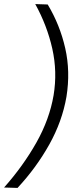

<svg xmlns="http://www.w3.org/2000/svg" viewBox="-28 -821 390 942"><path d="M298 -346Q277 -225 213.5 -111.5Q150 2 58 101L-8 99Q86 -7 150.5 -121.5Q215 -236 235 -354Q254 -469 228.5 -582.5Q203 -696 145 -801L206 -799Q266 -699 292 -584.5Q318 -470 298 -346Z"/></svg>

Font: Oak Sans Light Italic
Style: Regular
Weight: 400
Italic angle: -9.5°
Foundry: Erik Kennedy, Walven
Version: Version 1.000;Glyphs 3.1.2 (3151)